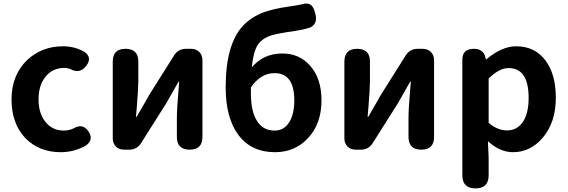

<svg xmlns="http://www.w3.org/2000/svg" viewBox="-20 -831 3152 1066"><path d="M317 14Q198 14 122 -63Q44 -144 44 -279Q44 -413 130 -497Q212 -574 330 -574Q395 -574 449 -543Q493 -512 460 -467Q423 -417 368 -449Q351 -454 337 -454Q273 -454 233.5 -406Q194 -358 194 -279Q194 -201 233 -153.5Q272 -106 333 -106Q363 -106 388 -118Q442 -150 474 -97Q500 -54 457 -23Q392 14 317 14Z M670 0Q641 0 623.5 -17.5Q606 -35 606 -64V-489Q606 -560 677 -560Q748 -560 748 -489V-383Q748 -343 740 -242Q736 -202 735 -183H739Q745 -193 758 -216Q794 -277 806 -300L947 -524Q970 -560 1013 -560H1040Q1069 -560 1086.5 -542.5Q1104 -525 1104 -496V-280V-71Q1104 0 1033 0Q962 0 962 -71V-176Q962 -227 973 -355Q974 -370 975 -377H971Q970 -375 968 -372Q921 -290 904 -259L763 -36Q740 0 697 0Z M1507 14Q1376 14 1304.5 -80.5Q1233 -175 1233 -347Q1233 -587 1331 -690Q1375 -736 1442 -762Q1500 -783 1586 -795Q1624 -800 1656 -807Q1689 -818 1708 -802Q1724 -788 1732 -749Q1743 -701 1706 -680Q1676 -668 1616 -659Q1519 -645 1485 -634Q1433 -617 1410 -580Q1386 -541 1378 -457Q1443 -534 1547 -534Q1642 -534 1701 -467Q1765 -396 1765 -274Q1765 -145 1691 -65Q1618 14 1507 14ZM1505 -106Q1556 -106 1585 -151Q1614 -196 1614 -274Q1614 -425 1504 -425Q1428 -425 1373 -346V-313Q1373 -210 1408 -158Q1441 -106 1505 -106Z M1956 0Q1927 0 1909.5 -17.5Q1892 -35 1892 -64V-489Q1892 -560 1963 -560Q2034 -560 2034 -489V-383Q2034 -343 2026 -242Q2022 -202 2021 -183H2025Q2031 -193 2044 -216Q2080 -277 2092 -300L2233 -524Q2256 -560 2299 -560H2326Q2355 -560 2372.5 -542.5Q2390 -525 2390 -496V-280V-71Q2390 0 2319 0Q2248 0 2248 -71V-176Q2248 -227 2259 -355Q2260 -370 2261 -377H2257Q2256 -375 2254 -372Q2207 -290 2190 -259L2049 -36Q2026 0 1983 0Z M2620 215Q2547 215 2547 142V-172V-500Q2547 -560 2611 -560Q2667 -560 2676 -508L2677 -502H2681Q2766 -574 2846 -574Q2949 -574 3008 -496Q3066 -419 3066 -289Q3066 -151 2993 -66Q2925 14 2828 14Q2756 14 2689 -47L2693 45V142Q2693 215 2620 215ZM2795 -107Q2849 -107 2881 -151Q2915 -199 2915 -287Q2915 -453 2804 -453Q2751 -453 2693 -395V-272V-149Q2742 -107 2795 -107Z"/></svg>

Font: GenSenRounded JP B
Style: Regular
Weight: 700
Version: Version 1.501;PS 1;hotconv 16.6.51;makeotf.lib2.5.65220